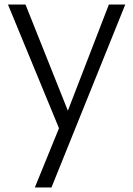

<svg xmlns="http://www.w3.org/2000/svg" viewBox="-20 -566 585 843"><path d="M458 -546H530L206 257H133L239 -3L15 -546H92L278 -80Z"/></svg>

Font: Poppins Light
Style: Regular
Weight: 300
Designer: Ninad Kale (Devanagari), Jonny Pinhorn (Latin)
Version: Version 5.002